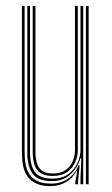

<svg xmlns="http://www.w3.org/2000/svg" viewBox="-20 -620 376 646"><path d="M150.2 6.2Q125.8 6.2 108.6 0.1Q91.5 -6 80.8 -16.8Q70 -27.5 64 -41.8Q58 -56 55.9 -72.4Q53.8 -88.8 53.8 -106V-600H62.8V-107.2Q62.8 -86.8 66.1 -67.8Q69.5 -48.8 78.9 -34Q88.2 -19.2 106 -10.8Q123.8 -2.2 152.2 -2.2Q184.5 -2.2 208.5 -18.6Q232.5 -35 245 -64.2H248L242.5 -9.2V0H233.2V-5.2L239.8 -45H237.8Q225 -21.2 202.2 -7.5Q179.5 6.2 150.2 6.2ZM269 0V-600H278.2V0ZM157.8 -28Q136.5 -28 123.1 -34.2Q109.8 -40.5 102.6 -51.6Q95.5 -62.8 92.8 -77.6Q90 -92.5 90 -109.5V-600H99.2V-110Q99.2 -88.5 103.9 -71.9Q108.5 -55.2 121.2 -45.8Q134 -36.2 158.8 -36.2Q184.5 -36.2 200.8 -47.9Q217 -59.5 224.6 -77.5Q232.2 -95.5 232.2 -114.5V-600H241.8V-114.8Q241.8 -94.2 233 -74.1Q224.2 -54 205.8 -41Q187.2 -28 157.8 -28ZM154 -10.8Q107.8 -10.8 89.8 -35.2Q71.8 -59.8 71.8 -107.5V-600H81V-108.2Q81 -65 97.1 -42Q113.2 -19 156.5 -19Q189 -19 209.9 -34.2Q230.8 -49.5 240.8 -71.9Q250.8 -94.2 250.8 -115.5V-600H260V0H250.8V-22.2L253.5 -87.8H250.5Q242.2 -56.5 217.4 -33.5Q192.5 -10.5 154 -10.8Z"/></svg>

Font: Big Shoulders Inline Display Thin Light
Style: Regular
Weight: 300
Version: Version 2.002